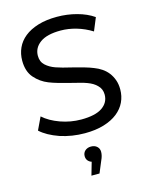

<svg xmlns="http://www.w3.org/2000/svg" viewBox="-140 -796 900 1148"><g transform="rotate(-15 310.5 -222.5)"><path d="M41 -80 78 -158Q118 -122 180.5 -99.5Q243 -77 309 -77Q397 -77 439.5 -106.5Q482 -136 482 -185Q482 -220 458 -243Q446 -255 432.5 -263Q419 -271 400.5 -278Q382 -285 358 -291Q334 -297 303 -305Q263 -315 231.5 -324Q200 -333 175 -343Q127 -362 92.5 -401.5Q58 -441 58 -508Q58 -550 74.5 -586.5Q91 -623 124.5 -650Q158 -677 208.5 -692.5Q259 -708 326 -708Q389 -708 448.5 -692Q508 -676 551 -646L518 -566Q473 -594 423.5 -608.5Q374 -623 326 -623Q241 -623 198.5 -592Q156 -561 156 -512Q156 -475 180 -453Q204 -431 239.5 -418.5Q275 -406 336 -392Q376 -382 407.5 -373Q439 -364 463 -354Q487 -345 508.5 -330.5Q530 -316 545.5 -296Q561 -276 570.5 -250Q580 -224 580 -191Q580 -149 563 -113Q546 -77 512 -50Q478 -23 427 -7.5Q376 8 309 8Q229 8 156 -16Q82 -42 41 -80ZM373 140Q373 164 360 191L330 263H280L303 183Q288 178 279.5 167Q271 156 271 140Q271 120 285 107Q299 94 322 94Q345 94 359 107Q373 120 373 140Z"/></g></svg>

Font: CMG Sans Medium
Style: Regular
Weight: 500
Designer: Julieta Ulanovsky
Foundry: Julieta Ulanovsky
Version: Version 7.200